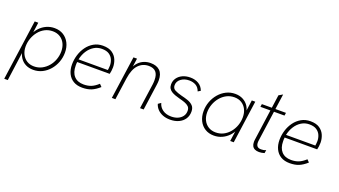

<svg xmlns="http://www.w3.org/2000/svg" viewBox="-69 -1273 3670 2081"><g transform="rotate(20 1766.5 -233.0)"><path d="M21 204 119 -493H160L138 -331L126 -340Q146 -389 179 -424.5Q212 -460 255.5 -479.5Q299 -499 348 -499Q407 -499 450.5 -472Q494 -445 518.5 -397Q543 -349 543 -287Q543 -230 523.5 -177.5Q504 -125 468.5 -83.5Q433 -42 385.5 -18Q338 6 282 6Q231 6 192.5 -14Q154 -34 130.5 -70Q107 -106 101 -152L112 -162L62 204ZM277 -32Q326 -32 367 -53.5Q408 -75 438.5 -111Q469 -147 485 -192.5Q501 -238 501 -285Q501 -336 481.5 -375.5Q462 -415 425.5 -437.5Q389 -460 341 -460Q292 -460 251.5 -439Q211 -418 181.5 -381.5Q152 -345 135.5 -299.5Q119 -254 119 -205Q119 -154 139 -115Q159 -76 194 -54Q229 -32 277 -32Z M847 6Q786 6 744 -19Q702 -44 680 -89.5Q658 -135 658 -194Q658 -250 674.5 -304Q691 -358 723 -402Q755 -446 801.5 -472.5Q848 -499 906 -499Q973 -499 1012.5 -472Q1052 -445 1069.5 -403Q1087 -361 1087 -316Q1087 -296 1084 -273.5Q1081 -251 1077 -237H702Q700 -226 700 -215Q700 -204 700 -194Q700 -117 739 -74.5Q778 -32 849 -32Q898 -32 935.5 -47Q973 -62 1015 -100L1042 -72Q995 -30 951 -12Q907 6 847 6ZM1043 -261Q1045 -276 1047 -291Q1049 -306 1049 -322Q1049 -356 1035.5 -388.5Q1022 -421 991 -442Q960 -463 906 -463Q856 -463 815 -437.5Q774 -412 746 -368.5Q718 -325 706 -269H1056Z M1188 0 1258 -493H1299L1281 -369L1272 -370Q1290 -414 1317.5 -442.5Q1345 -471 1380.5 -485Q1416 -499 1456 -499Q1525 -499 1563 -462.5Q1601 -426 1601 -351Q1601 -340 1600 -328Q1599 -316 1597 -301L1555 0H1513L1554 -289Q1556 -303 1556.5 -316Q1557 -329 1557 -340Q1557 -403 1529.5 -433Q1502 -463 1447 -463Q1377 -463 1329 -413Q1281 -363 1265 -254L1229 0Z M1860 6Q1812 6 1774.5 -9Q1737 -24 1712.5 -50Q1688 -76 1678 -110L1710 -132Q1722 -86 1761.5 -58Q1801 -30 1861 -30Q1902 -30 1935 -44Q1968 -58 1988 -84.5Q2008 -111 2008 -148Q2008 -180 1990 -197.5Q1972 -215 1942.5 -225.5Q1913 -236 1877 -245Q1850 -252 1825.5 -261Q1801 -270 1782 -282Q1763 -294 1752 -312.5Q1741 -331 1741 -358Q1741 -399 1763.5 -431Q1786 -463 1825 -481Q1864 -499 1914 -499Q1969 -499 2010 -474.5Q2051 -450 2068 -402L2038 -384Q2023 -427 1990 -446Q1957 -465 1913 -465Q1857 -465 1818.5 -436Q1780 -407 1780 -362Q1780 -326 1810 -310Q1840 -294 1890 -281Q1929 -272 1965.5 -259.5Q2002 -247 2026 -223Q2050 -199 2050 -155Q2050 -106 2026 -70Q2002 -34 1959 -14Q1916 6 1860 6Z M2365 6Q2306 6 2262.5 -21Q2219 -48 2195 -96Q2171 -144 2171 -206Q2171 -263 2190.5 -315.5Q2210 -368 2245.5 -409.5Q2281 -451 2328.5 -475Q2376 -499 2432 -499Q2482 -499 2520.5 -479Q2559 -459 2583 -424Q2607 -389 2612 -341L2601 -331L2623 -493H2663L2594 0H2553L2576 -162L2587 -152Q2568 -103 2534.5 -68Q2501 -33 2458 -13.5Q2415 6 2365 6ZM2372 -33Q2421 -33 2461.5 -54Q2502 -75 2532 -111.5Q2562 -148 2578 -193.5Q2594 -239 2594 -288Q2594 -339 2574.5 -378Q2555 -417 2519.5 -439Q2484 -461 2436 -461Q2387 -461 2346 -439.5Q2305 -418 2275 -381.5Q2245 -345 2228.5 -299.5Q2212 -254 2212 -207Q2212 -156 2232 -116.5Q2252 -77 2288 -55Q2324 -33 2372 -33Z M2887 6Q2858 6 2838 -3.5Q2818 -13 2808 -32Q2798 -51 2798 -79Q2798 -85 2798.5 -92Q2799 -99 2800 -106L2875 -644L2920 -670L2842 -113Q2841 -108 2840.5 -100.5Q2840 -93 2840 -87Q2840 -59 2853.5 -44Q2867 -29 2898 -29Q2910 -29 2923.5 -31Q2937 -33 2954 -40L2948 -4Q2932 1 2916.5 3.5Q2901 6 2887 6ZM2734 -460 2739 -493H3017L3012 -460Z M3240 6Q3179 6 3137 -19Q3095 -44 3073 -89.5Q3051 -135 3051 -194Q3051 -250 3067.5 -304Q3084 -358 3116 -402Q3148 -446 3194.5 -472.5Q3241 -499 3299 -499Q3366 -499 3405.5 -472Q3445 -445 3462.5 -403Q3480 -361 3480 -316Q3480 -296 3477 -273.5Q3474 -251 3470 -237H3095Q3093 -226 3093 -215Q3093 -204 3093 -194Q3093 -117 3132 -74.5Q3171 -32 3242 -32Q3291 -32 3328.5 -47Q3366 -62 3408 -100L3435 -72Q3388 -30 3344 -12Q3300 6 3240 6ZM3436 -261Q3438 -276 3440 -291Q3442 -306 3442 -322Q3442 -356 3428.5 -388.5Q3415 -421 3384 -442Q3353 -463 3299 -463Q3249 -463 3208 -437.5Q3167 -412 3139 -368.5Q3111 -325 3099 -269H3449Z"/></g></svg>

Font: Hanken Grotesk ExtraLight
Style: Italic
Weight: 250
Italic angle: -8°
Designer: Alfredo Marco Pradil
Foundry: Hanken Design Co.
Version: Version 3.013